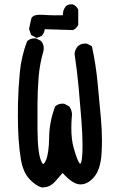

<svg xmlns="http://www.w3.org/2000/svg" viewBox="-20 -834 540 870"><path d="M74.7 -111.3Q61 -193.8 61 -309.1Q61 -341.8 61.5 -366.7Q63 -433.1 69.8 -505.9Q76.7 -578.6 103 -647.9L104 -648.4Q117.2 -660.2 136.7 -660.2Q139.6 -660.2 144 -659.7L165.5 -648.9L166 -647.9Q178.2 -634.3 178.2 -615.7Q178.2 -608.9 177.2 -604Q159.7 -544.9 154.8 -481.9Q149.9 -418.9 149.9 -360.8V-249.5Q149.9 -196.8 154.8 -154.8Q159.7 -114.3 170.9 -95.7Q174.3 -90.8 175.8 -90.8Q177.2 -90.8 179.2 -92.8Q183.1 -96.7 188 -107.4Q201.7 -138.7 202.6 -210Q203.6 -283.2 230 -352.1L231 -352.5Q244.1 -364.3 263.7 -364.3Q266.6 -364.3 271 -363.8L292.5 -353L293.5 -352.1Q306.2 -335 306.2 -314Q306.2 -308.6 305.2 -303.2Q303.2 -276.9 303.2 -253.4Q303.2 -201.7 313.5 -165.5Q330.6 -104 341.3 -93.3L343.8 -91.8Q354 -99.6 354 -175.8Q354 -224.1 348.6 -293Q343.3 -361.8 336.4 -437Q329.6 -512.2 317.9 -589.8Q319.8 -609.9 333 -625Q346.7 -636.7 366.2 -636.7Q369.1 -636.7 373.5 -636.2L396.5 -624.5Q414.6 -541 422.4 -457.5L437.5 -295.4Q441.9 -245.6 441.9 -198.2Q441.9 -169.4 440.4 -141.6Q436 -66.4 406.2 -31.7Q377.9 1.5 345.2 1.5Q343.3 1.5 341.3 1.5Q308.6 -0.5 263.7 -50.3L231.4 -13.2Q207 15.1 174.3 15.1Q169.9 15.1 168.5 15.1Q143.6 8.8 114.3 -21.7Q85 -52.2 74.7 -111.3ZM343.8 -91.8ZM127 -757.8Q136.2 -767.1 161.1 -767.1Q170.4 -767.1 178.7 -766.6Q208 -764.6 229.7 -764.6Q251.5 -764.6 265.6 -765.1Q265.1 -767.1 265.1 -769.5Q265.1 -790.5 279.3 -806.6Q289.1 -814.5 303.2 -814.5Q309.6 -814.5 311.5 -813.5Q327.1 -806.6 334 -791L334.5 -790V-721.7Q327.1 -705.1 311.5 -698.2L310.5 -697.8L182.6 -701.7Q181.2 -685.1 169.9 -672.4L169.4 -671.4L146 -662.1L120.6 -675.8L111.8 -702.6Q117.7 -733.9 122.1 -750Q123.5 -754.4 127 -757.8Z"/></svg>

Font: Bakudai
Style: Medium
Weight: 500
Version: Version 1.48